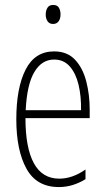

<svg xmlns="http://www.w3.org/2000/svg" viewBox="-20 -747 428 777"><path d="M199 -539Q252 -539 283.5 -505.5Q315 -472 329 -418Q343 -364 343 -303V-269H83Q83 -149 117 -86.5Q151 -24 220 -24Q273 -24 326 -61V-22Q304 -8 276.5 1Q249 10 218 10Q128 10 87 -64.5Q46 -139 46 -264Q46 -391 83.5 -465Q121 -539 199 -539ZM199 -506Q149 -506 119 -455.5Q89 -405 84 -301H308Q309 -357 298 -403.5Q287 -450 262.5 -478Q238 -506 199 -506ZM195 -727Q212 -727 218.5 -715.5Q225 -704 225 -689Q225 -671 217 -660.5Q209 -650 195 -650Q180 -650 172.5 -661Q165 -672 165 -688Q165 -704 172 -715.5Q179 -727 195 -727Z"/></svg>

Font: Noto Sans Gujarati UI ExtraCondensed ExtraLight
Style: Regular
Weight: 200
Width: 2
Designer: Jelle Bosma - Monotype Design Team, Universal Thirst
Foundry: Monotype Imaging Inc.
Version: Version 2.106; ttfautohint (v1.8.4.7-5d5b)